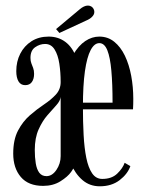

<svg xmlns="http://www.w3.org/2000/svg" viewBox="-20 -659 526 690"><path d="M135 9Q82 9 54.8 -23Q27.5 -55 27.5 -107Q27.5 -157 44.8 -189.8Q62 -222.5 87.2 -244.5Q112.5 -266.5 138 -283.5Q163.5 -300.5 180.8 -319.2Q198 -338 198 -364Q198 -399 193.2 -430.2Q188.5 -461.5 176.2 -481.2Q164 -501 142 -501Q123 -501 106.2 -489.2Q89.5 -477.5 89.5 -451Q89.5 -439.5 92.8 -431.2Q96 -423 99.2 -414.5Q102.5 -406 102.5 -393.5Q102.5 -375.5 94.5 -364.2Q86.5 -353 70.5 -353Q54.5 -353 46.5 -366.5Q38.5 -380 38.5 -403.5Q38.5 -438 52.8 -466Q67 -494 93.2 -510.8Q119.5 -527.5 155 -527.5Q189.5 -527.5 215.2 -508.2Q241 -489 255 -450.2Q269 -411.5 269 -352V-178.5Q269 -145 265.8 -121Q262.5 -97 255.2 -78Q248 -59 235.5 -41Q223.5 -24 197.2 -7.5Q171 9 135 9ZM147 -26Q167.5 -26 182.8 -48.5Q198 -71 198 -98V-310.5Q196.5 -296.5 182.5 -281Q168.5 -265.5 150.5 -245Q132.5 -224.5 118.8 -194Q105 -163.5 105 -120Q105 -93.5 108.5 -72Q112 -50.5 121.2 -38.2Q130.5 -26 147 -26ZM338.5 10.5Q302.5 10.5 276.5 -11.8Q250.5 -34 234 -72.2Q217.5 -110.5 209.8 -159.8Q202 -209 202 -263Q202 -330 213 -380Q224 -430 243.2 -462.8Q262.5 -495.5 286.5 -511.5Q310.5 -527.5 337 -527.5Q367.5 -527.5 390.5 -509Q413.5 -490.5 428.8 -458.8Q444 -427 451.5 -386.8Q459 -346.5 459 -304Q459 -294.5 458.8 -285Q458.5 -275.5 458 -266H271V-290H384.5Q384.5 -357 380.2 -404.8Q376 -452.5 365.8 -478.2Q355.5 -504 337 -504Q319 -504 305.8 -479Q292.5 -454 285.2 -403.2Q278 -352.5 278 -275Q278 -221 280.5 -174Q283 -127 290.2 -91.5Q297.5 -56 311.2 -36Q325 -16 347.5 -16Q381.5 -16 401.2 -35Q421 -54 428 -74L448.5 -62Q438.5 -33.5 409.8 -11.5Q381 10.5 338.5 10.5ZM193.5 -540.5 181.5 -554.5 267 -626Q274 -632 281.5 -635.5Q289 -639 296 -639Q302.5 -639 308 -635.8Q313.5 -632.5 316.5 -626.5Q319 -621.5 319 -616Q319 -606.5 310.5 -598.2Q302 -590 289.5 -585Z"/></svg>

Font: Imbue 48pt
Style: Regular
Weight: 400
Designer: Tyler Finck
Foundry: Etcetera Type Company
Version: Version 1.102